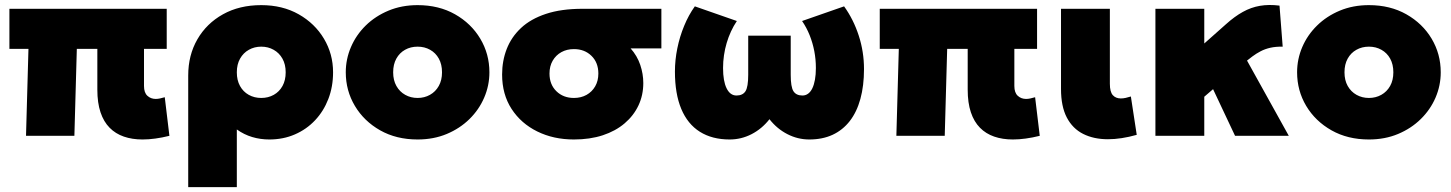

<svg xmlns="http://www.w3.org/2000/svg" viewBox="-20 -556 5942 786"><path d="M563.5 15Q521 15 487 3.2Q453 -8.5 428.8 -33Q404.5 -57.5 391.5 -96.2Q378.5 -135 378.5 -189V-356H294.5L284.5 0H86.5L96.5 -356H18.5V-520H662.5V-356H569.5V-204Q569.5 -176.5 583.5 -163.8Q597.5 -151 617.5 -151Q626 -151 635 -153Q644 -155 654.5 -158L673.5 0Q643.5 7.5 616 11.2Q588.5 15 563.5 15Z M750.5 210V-247Q750.5 -330 788 -395Q825.5 -460 892.8 -497.5Q960 -535 1049.5 -535Q1136.5 -535 1202.8 -497.5Q1269 -460 1306.2 -397.5Q1343.5 -335 1343.5 -260Q1343.5 -201 1324.2 -151Q1305 -101 1270 -63.8Q1235 -26.5 1187.2 -5.8Q1139.5 15 1082.5 15Q1046 15 1012.5 5Q979 -5 949.5 -26V210ZM1049.5 -155Q1078 -155 1100.8 -167.8Q1123.5 -180.5 1136.5 -204Q1149.5 -227.5 1149.5 -260Q1149.5 -292.5 1136.2 -316Q1123 -339.5 1100.2 -352.2Q1077.5 -365 1049.5 -365Q1021.5 -365 998.8 -352.2Q976 -339.5 962.8 -316Q949.5 -292.5 949.5 -260Q949.5 -227.5 962.5 -204Q975.5 -180.5 998.2 -167.8Q1021 -155 1049.5 -155Z M1689.5 15Q1602.5 15 1536.2 -22.5Q1470 -60 1432.8 -122.5Q1395.5 -185 1395.5 -260Q1395.5 -314 1416.8 -363.5Q1438 -413 1477.2 -451.5Q1516.5 -490 1570.5 -512.5Q1624.5 -535 1689.5 -535Q1776.5 -535 1842.8 -497.5Q1909 -460 1946.2 -397.5Q1983.5 -335 1983.5 -260Q1983.5 -206 1962.2 -156.5Q1941 -107 1901.8 -68.5Q1862.5 -30 1808.8 -7.5Q1755 15 1689.5 15ZM1689.5 -155Q1717.5 -155 1740.2 -167.8Q1763 -180.5 1776.2 -204Q1789.5 -227.5 1789.5 -260Q1789.5 -292.5 1776.5 -316Q1763.5 -339.5 1740.8 -352.2Q1718 -365 1689.5 -365Q1661 -365 1638.2 -352.2Q1615.5 -339.5 1602.5 -316Q1589.5 -292.5 1589.5 -260Q1589.5 -227.5 1602.8 -204Q1616 -180.5 1638.8 -167.8Q1661.5 -155 1689.5 -155Z M2329.5 15Q2246 15 2179.5 -17.8Q2113 -50.5 2074.2 -110.2Q2035.5 -170 2035.5 -251Q2035.5 -307 2054.5 -355.8Q2073.5 -404.5 2113 -441.5Q2152.5 -478.5 2215 -499.2Q2277.5 -520 2364.5 -520H2687.5V-358H2561.5Q2588.5 -327.5 2601 -290.5Q2613.5 -253.5 2613.5 -216Q2613.5 -166.5 2593.8 -124.5Q2574 -82.5 2537 -51Q2500 -19.5 2447.5 -2.2Q2395 15 2329.5 15ZM2329.5 -155Q2358.5 -155 2381 -167.5Q2403.5 -180 2416.5 -202.5Q2429.5 -225 2429.5 -255Q2429.5 -300 2401.2 -327.5Q2373 -355 2329.5 -355Q2300.5 -355 2278 -342.5Q2255.5 -330 2242.5 -307.5Q2229.5 -285 2229.5 -255Q2229.5 -210 2257.8 -182.5Q2286 -155 2329.5 -155Z M2967 15Q2895.5 15 2845.2 -16.5Q2795 -48 2769 -110Q2743 -172 2743 -263Q2743 -310.5 2752.8 -358.2Q2762.5 -406 2780.8 -450.2Q2799 -494.5 2824.5 -530L2996.5 -470Q2983 -450 2972.5 -427.2Q2962 -404.5 2954.8 -380Q2947.5 -355.5 2943.8 -329.8Q2940 -304 2940 -277.5Q2940 -224 2954.5 -194.5Q2969 -165 2995 -165Q3020.5 -165 3031.8 -182.5Q3043 -200 3043 -250V-410H3217V-250Q3217 -200 3228.2 -182.5Q3239.5 -165 3265 -165Q3278 -165 3288.2 -172.5Q3298.5 -180 3305.5 -194.5Q3312.5 -209 3316.2 -229.8Q3320 -250.5 3320 -277.5Q3320 -313 3313.5 -346.8Q3307 -380.5 3294.5 -411.8Q3282 -443 3263.5 -470L3435.5 -530Q3474 -476.5 3495.5 -410.2Q3517 -344 3517 -273Q3517 -204.5 3502.2 -151Q3487.5 -97.5 3458.8 -60.5Q3430 -23.5 3388.5 -4.2Q3347 15 3293 15Q3246 15 3203.5 -6.8Q3161 -28.5 3130 -68Q3099 -28.5 3056.8 -6.8Q3014.5 15 2967 15Z M4126.5 15Q4084 15 4050 3.2Q4016 -8.5 3991.8 -33Q3967.5 -57.5 3954.5 -96.2Q3941.5 -135 3941.5 -189V-356H3857.5L3847.5 0H3649.5L3659.5 -356H3581.5V-520H4225.5V-356H4132.5V-204Q4132.5 -176.5 4146.5 -163.8Q4160.5 -151 4180.5 -151Q4189 -151 4198 -153Q4207 -155 4217.5 -158L4236.5 0Q4206.5 7.5 4179 11.2Q4151.5 15 4126.5 15Z M4515.5 14Q4457.5 14 4414.2 -7.8Q4371 -29.5 4347.2 -75Q4323.5 -120.5 4323.5 -192V-520H4523.5V-213Q4523.5 -180 4535.5 -166.5Q4547.5 -153 4568.5 -153Q4577.5 -153 4588 -155.2Q4598.5 -157.5 4609.5 -161L4633.5 -4Q4601.5 5 4572 9.5Q4542.5 14 4515.5 14Z M4710 0V-520H4910V-378L4999 -457Q5034 -488.5 5067.8 -507.2Q5101.5 -526 5138 -532.2Q5174.5 -538.5 5218 -533L5231 -365Q5202.5 -365.5 5180.5 -360.5Q5158.5 -355.5 5140.8 -346.2Q5123 -337 5107 -325L5085 -308L5256 0H5036L4946 -191L4910 -160V0Z M5584 15Q5497 15 5430.8 -22.5Q5364.5 -60 5327.2 -122.5Q5290 -185 5290 -260Q5290 -314 5311.2 -363.5Q5332.5 -413 5371.8 -451.5Q5411 -490 5465 -512.5Q5519 -535 5584 -535Q5671 -535 5737.2 -497.5Q5803.5 -460 5840.8 -397.5Q5878 -335 5878 -260Q5878 -206 5856.8 -156.5Q5835.5 -107 5796.2 -68.5Q5757 -30 5703.2 -7.5Q5649.5 15 5584 15ZM5584 -155Q5612 -155 5634.8 -167.8Q5657.5 -180.5 5670.8 -204Q5684 -227.5 5684 -260Q5684 -292.5 5671 -316Q5658 -339.5 5635.2 -352.2Q5612.5 -365 5584 -365Q5555.5 -365 5532.8 -352.2Q5510 -339.5 5497 -316Q5484 -292.5 5484 -260Q5484 -227.5 5497.2 -204Q5510.5 -180.5 5533.2 -167.8Q5556 -155 5584 -155Z"/></svg>

Font: Geologica Roman Black
Style: Regular
Weight: 900
Designer: Sindre Bremnes, Frode Helland
Foundry: Monokrom Skriftforlag AS
Version: Version 1.010;gftools[0.9.28]